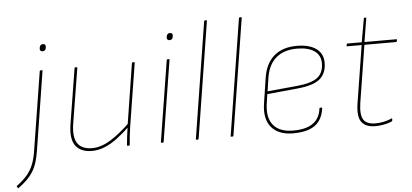

<svg xmlns="http://www.w3.org/2000/svg" viewBox="-107 -802 2383 1110"><g transform="rotate(-5 1084.0 -247.0)"><path d="M139 -474Q140 -478 144 -478H151Q153 -478 154.5 -477.5Q156 -477 155 -474L83 -19Q77 19 68 48.5Q59 78 44.5 101.5Q30 125 9 146Q-12 167 -41 188Q-44 191 -46 188L-51 179Q-52 177 -51.5 176.5Q-51 176 -50 175Q-13 148 10 121Q33 94 46.5 60Q60 26 67 -22ZM165 -587Q157 -587 153 -592Q149 -597 150 -604L151 -611Q153 -619 157.5 -623.5Q162 -628 171 -628Q179 -628 183 -623.5Q187 -619 186 -611L185 -604Q184 -596 179 -591.5Q174 -587 165 -587Z M400 12Q336 12 306 -27Q276 -66 289 -151L341 -474Q342 -478 346 -478H353Q358 -478 357 -474L305 -153Q293 -77 318 -40.5Q343 -4 402 -4Q455 -4 511.5 -39.5Q568 -75 629 -135L626 -113Q587 -75 549 -46.5Q511 -18 474 -3Q437 12 400 12ZM607 0Q606 0 605 -0.5Q604 -1 604 -3Q606 -29 609.5 -55.5Q613 -82 617 -110L618 -119L674 -474Q675 -477 676 -477.5Q677 -478 679 -478H686Q691 -478 690 -474L632 -110Q628 -85 625 -57Q622 -29 620 -3Q620 0 617 0Z M805 0Q800 0 801 -5L876 -474Q877 -478 881 -478H888Q890 -478 891.5 -477.5Q893 -477 892 -474L817 -5Q816 -1 815 -0.5Q814 0 812 0ZM902 -587Q894 -587 890 -592Q886 -597 887 -604L888 -611Q890 -619 894.5 -623.5Q899 -628 908 -628Q916 -628 920 -623.5Q924 -619 923 -611L922 -604Q921 -596 916 -591.5Q911 -587 902 -587Z M1008 0Q1006 0 1004.5 -0.5Q1003 -1 1004 -5L1111 -679Q1112 -683 1116 -683H1123Q1125 -683 1126.5 -682.5Q1128 -682 1127 -679L1020 -5Q1019 0 1015 0Z M1210 0Q1208 0 1206.5 -0.5Q1205 -1 1206 -5L1313 -679Q1314 -683 1318 -683H1325Q1327 -683 1328.5 -682.5Q1330 -682 1329 -679L1222 -5Q1221 0 1217 0Z M1568 12Q1483 12 1442 -36.5Q1401 -85 1414 -173L1437 -323Q1450 -405 1499.5 -447.5Q1549 -490 1632 -490Q1704 -490 1744 -461Q1784 -432 1784 -379Q1784 -319 1746.5 -286Q1709 -253 1614 -244L1438 -227L1430 -173Q1418 -92 1454 -48Q1490 -4 1570 -4Q1644 -4 1684 -32.5Q1724 -61 1731 -118Q1731 -122 1735 -122H1744Q1747 -122 1747 -118Q1741 -74 1720 -45Q1699 -16 1661 -2Q1623 12 1568 12ZM1441 -243 1612 -259Q1697 -267 1732.5 -294.5Q1768 -322 1768 -378Q1768 -424 1732 -449Q1696 -474 1631 -474Q1556 -474 1510.5 -435.5Q1465 -397 1453 -323Z M2045 12Q1988 12 1964.5 -20.5Q1941 -53 1953 -129L2006 -462H1922Q1921 -462 1919.5 -462.5Q1918 -463 1919 -466L1921 -475Q1922 -477 1923 -477.5Q1924 -478 1926 -478H2008L2032 -614Q2033 -618 2036 -618H2043Q2047 -618 2046 -614L2024 -478H2209Q2213 -478 2212 -474L2210 -465Q2209 -463 2208 -462.5Q2207 -462 2205 -462H2022L1969 -129Q1959 -62 1977 -33Q1995 -4 2047 -4Q2071 -4 2095 -9Q2119 -14 2141 -24Q2143 -25 2144 -24Q2145 -23 2145 -21L2144 -12Q2144 -8 2139 -6Q2118 3 2093 7.5Q2068 12 2045 12Z"/></g></svg>

Font: Sofia Sans Hairline
Style: Italic
Weight: 1
Italic angle: -9°
Designer: Botio Nikoltchev, Ani Petrova
Foundry: lettersoup
Version: Version 4.102